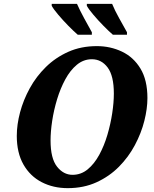

<svg xmlns="http://www.w3.org/2000/svg" viewBox="-20 -964 800 995"><path d="M331 11Q256 11 196 -20Q136 -51 101.5 -111.5Q67 -172 67 -260Q67 -318 84 -382Q101 -446 134.5 -507Q168 -568 218 -617Q268 -666 334 -695.5Q400 -725 482 -725Q552 -725 612 -696.5Q672 -668 708 -608.5Q744 -549 744 -456Q744 -401 728 -337.5Q712 -274 679 -212Q646 -150 596.5 -100Q547 -50 480.5 -19.5Q414 11 331 11ZM356 -58Q400 -58 434.5 -86.5Q469 -115 494.5 -162Q520 -209 536.5 -265Q553 -321 561.5 -377Q570 -433 570 -479Q570 -571 538 -614Q506 -657 456 -657Q413 -657 378.5 -628.5Q344 -600 318.5 -553Q293 -506 276 -450Q259 -394 250.5 -338Q242 -282 242 -236Q242 -143 275.5 -100.5Q309 -58 356 -58ZM565 -784Q544 -802 516 -830.5Q488 -859 463.5 -888Q439 -917 430 -934V-944H561Q575 -910 597 -870.5Q619 -831 638 -797V-784ZM383 -784Q362 -802 334 -830.5Q306 -859 281.5 -888Q257 -917 248 -934V-944H379Q394 -910 415.5 -870.5Q437 -831 456 -797V-784Z"/></svg>

Font: Noto Serif SemiCondensed ExtraBold
Style: Italic
Weight: 800
Width: 4
Italic angle: -12°
Designer: Monotype Design Team
Foundry: Monotype Imaging Inc.
Version: Version 2.014; ttfautohint (v1.8.4.7-5d5b)